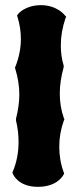

<svg xmlns="http://www.w3.org/2000/svg" viewBox="-20 -723 306 745"><path d="M232 -663C231 -665 201 -703 139 -703C78 -703 51 -670 50 -668L46 -663L48 -657C57 -628 61 -600 61 -572C61 -536 54 -501 40 -465L38 -461L39 -457C49 -424 55 -391 55 -356C55 -325 50 -294 42 -262V-256C49 -227 52 -199 52 -172C52 -132 45 -94 30 -58L28 -54L30 -49C30 -47 50 2 127 2C204 2 226 -44 227 -46L229 -50L227 -55C215 -88 210 -121 210 -155C210 -189 216 -223 228 -256L230 -260L228 -264C217 -295 212 -327 212 -360C212 -392 217 -426 227 -462V-469C219 -495 216 -521 216 -548C216 -582 222 -616 234 -652L237 -658Z"/></svg>

Font: Hanalei Fill
Style: Regular
Weight: 400
Designer: Astigmatic (AOETI)
Foundry: Astigmatic (AOETI)
Version: Version 1.000